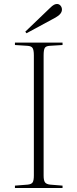

<svg xmlns="http://www.w3.org/2000/svg" viewBox="-20 -944 389 964"><path d="M55 0V-12L119 -17Q138 -19 144 -28.5Q150 -38 150 -63V-666Q150 -693 143.5 -703Q137 -713 117 -714L55 -718V-730H294V-718L230 -714Q211 -713 205 -703.5Q199 -694 199 -666V-62Q199 -38 206 -28.5Q213 -19 232 -17L294 -12V0ZM113 -777 107 -785 229 -902Q243 -916 251 -920Q259 -924 266 -924Q277 -924 284 -915.5Q291 -907 291 -896Q291 -874 259 -856Z"/></svg>

Font: Display Extralight
Style: Regular
Weight: 200
Designer: Latin by Veronika Burian and Jose Scaglione. Greek by Irene Vlachou. Cyrillic by Vera Evstafieva.
Foundry: TypeTogether
Version: Version 3.002